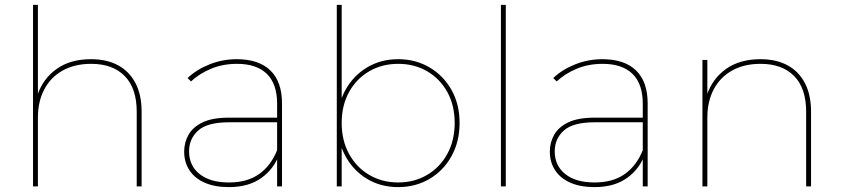

<svg xmlns="http://www.w3.org/2000/svg" viewBox="-20 -762 3445 785"><path d="M115 0V-742H135V-370L133 -373Q156 -441 212 -480.5Q268 -520 352 -520Q416 -520 462 -495.5Q508 -471 533.5 -423Q559 -375 559 -305V0H539V-305Q539 -401 490 -451Q441 -501 353 -501Q285 -501 236 -473.5Q187 -446 161 -396.5Q135 -347 135 -281V0Z M1113 0V-123V-140V-338Q1113 -419 1071 -460Q1029 -501 949 -501Q891 -501 843 -481Q795 -461 761 -429L747 -443Q784 -478 837 -499Q890 -520 948 -520Q1038 -520 1085.5 -474Q1133 -428 1133 -339V0ZM916 3Q858 3 817 -15Q776 -33 754.5 -66Q733 -99 733 -142Q733 -179 750.5 -210.5Q768 -242 808 -261.5Q848 -281 917 -281H1124V-262H916Q828 -262 790.5 -228.5Q753 -195 753 -143Q753 -85 796 -50.5Q839 -16 916 -16Q991 -16 1039.5 -50.5Q1088 -85 1113 -148L1123 -135Q1102 -73 1049.5 -35Q997 3 916 3Z M1608 3Q1537 3 1481 -30.5Q1425 -64 1392.5 -123.5Q1360 -183 1360 -259Q1360 -336 1392.5 -394.5Q1425 -453 1481 -486.5Q1537 -520 1608 -520Q1679 -520 1736 -486.5Q1793 -453 1826 -394.5Q1859 -336 1859 -259Q1859 -183 1826 -123.5Q1793 -64 1736 -30.5Q1679 3 1608 3ZM1357 0V-742H1377V-330L1367 -260L1377 -190V0ZM1608 -16Q1674 -16 1726.5 -47Q1779 -78 1809 -133Q1839 -188 1839 -259Q1839 -331 1809 -385.5Q1779 -440 1726.5 -470.5Q1674 -501 1608 -501Q1542 -501 1489.5 -470.5Q1437 -440 1407 -385.5Q1377 -331 1377 -259Q1377 -188 1407 -133Q1437 -78 1489.5 -47Q1542 -16 1608 -16Z M2028 0V-742H2048V0Z M2608 0V-123V-140V-338Q2608 -419 2566 -460Q2524 -501 2444 -501Q2386 -501 2338 -481Q2290 -461 2256 -429L2242 -443Q2279 -478 2332 -499Q2385 -520 2443 -520Q2533 -520 2580.5 -474Q2628 -428 2628 -339V0ZM2411 3Q2353 3 2312 -15Q2271 -33 2249.5 -66Q2228 -99 2228 -142Q2228 -179 2245.5 -210.5Q2263 -242 2303 -261.5Q2343 -281 2412 -281H2619V-262H2411Q2323 -262 2285.5 -228.5Q2248 -195 2248 -143Q2248 -85 2291 -50.5Q2334 -16 2411 -16Q2486 -16 2534.5 -50.5Q2583 -85 2608 -148L2618 -135Q2597 -73 2544.5 -35Q2492 3 2411 3Z M2852 0V-517H2872V-370L2870 -373Q2893 -441 2949 -480.5Q3005 -520 3089 -520Q3153 -520 3199 -495.5Q3245 -471 3270.5 -423Q3296 -375 3296 -305V0H3276V-305Q3276 -401 3227 -451Q3178 -501 3090 -501Q3022 -501 2973 -473.5Q2924 -446 2898 -396.5Q2872 -347 2872 -281V0Z"/></svg>

Font: Montserrat Thin Thin
Style: Regular
Weight: 250
Version: Version 9.000